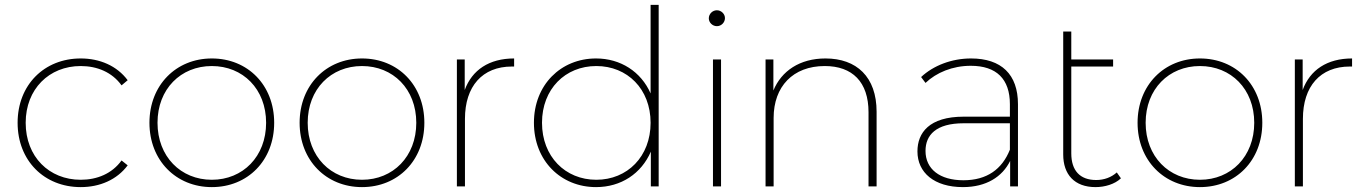

<svg xmlns="http://www.w3.org/2000/svg" viewBox="-20 -762 5591 785"><path d="M310 3C388 3 458 -27 502 -86L477 -106C438 -52 377 -27 310 -27C181 -27 85 -121 85 -260C85 -398 181 -492 310 -492C377 -492 438 -467 477 -413L502 -434C458 -493 388 -523 310 -523C161 -523 52 -415 52 -260C52 -105 161 3 310 3Z M846 3C993 3 1101 -106 1101 -260C1101 -414 993 -523 846 -523C700 -523 591 -414 591 -260C591 -106 700 3 846 3ZM846 -27C719 -27 624 -122 624 -260C624 -398 719 -492 846 -492C973 -492 1068 -398 1068 -260C1068 -122 973 -27 846 -27Z M1460 3C1607 3 1715 -106 1715 -260C1715 -414 1607 -523 1460 -523C1314 -523 1205 -414 1205 -260C1205 -106 1314 3 1460 3ZM1460 -27C1333 -27 1238 -122 1238 -260C1238 -398 1333 -492 1460 -492C1587 -492 1682 -398 1682 -260C1682 -122 1587 -27 1460 -27Z M1880 -519H1848V0H1881V-276C1881 -409 1952 -490 2073 -490H2082V-523C1980 -523 1910 -476 1880 -394Z M2640 -742V-380C2601 -469 2517 -523 2417 -523C2273 -523 2163 -415 2163 -260C2163 -105 2273 3 2417 3C2519 3 2602 -52 2641 -142V0H2673V-742ZM2418 -27C2291 -27 2196 -122 2196 -260C2196 -398 2291 -492 2418 -492C2545 -492 2640 -398 2640 -260C2640 -122 2545 -27 2418 -27Z M2911 -655C2929 -655 2944 -670 2944 -688C2944 -705 2929 -720 2911 -720C2893 -720 2878 -705 2878 -687C2878 -670 2893 -655 2911 -655ZM2895 0H2928V-519H2895Z M3355 -523C3250 -523 3175 -472 3142 -392V-519H3110V0H3143V-280C3143 -408 3222 -492 3352 -492C3465 -492 3531 -427 3531 -303V0H3564V-305C3564 -448 3482 -523 3355 -523Z M3950 -523C3871 -523 3796 -494 3746 -447L3764 -423C3808 -465 3874 -493 3949 -493C4054 -493 4109 -439 4109 -336V-285H3920C3779 -285 3731 -219 3731 -143C3731 -56 3800 3 3917 3C4012 3 4078 -39 4110 -104V0H4142V-336C4142 -458 4074 -523 3950 -523ZM3919 -25C3822 -25 3764 -71 3764 -145C3764 -210 3807 -258 3920 -258H4109V-150C4077 -70 4015 -25 3919 -25Z M4546 -57C4524 -37 4494 -26 4462 -26C4395 -26 4360 -65 4360 -135V-490H4531V-519H4360V-633H4327V-130C4327 -49 4373 3 4459 3C4497 3 4538 -9 4563 -33Z M4886 3C5033 3 5141 -106 5141 -260C5141 -414 5033 -523 4886 -523C4740 -523 4631 -414 4631 -260C4631 -106 4740 3 4886 3ZM4886 -27C4759 -27 4664 -122 4664 -260C4664 -398 4759 -492 4886 -492C5013 -492 5108 -398 5108 -260C5108 -122 5013 -27 4886 -27Z M5306 -519H5274V0H5307V-276C5307 -409 5378 -490 5499 -490H5508V-523C5406 -523 5336 -476 5306 -394Z"/></svg>

Font: Talent ExtraLight
Style: Regular
Weight: 200
Designer: Mike Powis
Version: Version 1.001;hotconv 1.0.109;makeotfexe 2.5.65596